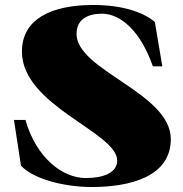

<svg xmlns="http://www.w3.org/2000/svg" viewBox="-20 -735 734 770"><path d="M348 15C503 15 665 -27 665 -177C665 -363 287 -452 287 -599C287 -655 328 -680 389 -680C464 -680 544 -610 593 -469H631L601 -647C553 -687 470 -715 354 -715C184 -715 68 -658 68 -528C68 -310 450 -205 450 -91C450 -44 398 -21 324 -21C231 -21 126 -101 82 -254H36L64 -71C107 -22 227 15 348 15Z"/></svg>

Font: Sprat Black
Style: Regular
Weight: 900
Designer: Ethan Nakache
Foundry: Collletttivo
Version: Version 2.000;Glyphs 3.2 (3217)